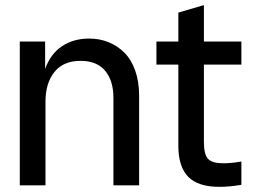

<svg xmlns="http://www.w3.org/2000/svg" viewBox="-20 -722 994 748"><path d="M57.1 -560.1H155.8V-453.1Q176.3 -511.7 221.2 -541.7Q266.1 -571.8 327.1 -571.8Q367.7 -571.8 402.3 -557.9Q437 -543.9 464.1 -517.3Q491.2 -490.7 506.6 -447.5Q522 -404.3 522 -349.1V0H421.9V-340.8Q421.9 -407.7 389.6 -446.3Q357.4 -484.9 293.9 -484.9Q226.6 -484.9 191.9 -441.4Q157.2 -397.9 157.2 -326.2V0H57.1Z M834.5 5.9Q751.5 5.9 713.1 -33.4Q674.8 -72.8 674.8 -153.8V-470.2H589.4V-560.1H674.8V-672.9L774.4 -702.1V-560.1H920.4V-470.2H774.4V-168.9Q774.4 -119.6 790.8 -102.8Q807.1 -85.9 848.6 -85.9Q881.8 -85.9 920.4 -92.8V-2Q874.5 5.9 834.5 5.9Z"/></svg>

Font: TASA Explorer Medium
Style: Regular
Weight: 500
Designer: Weizhong Zhang
Foundry: Local Remote
Version: Version 1.000;Glyphs 3.1.2 (3151)